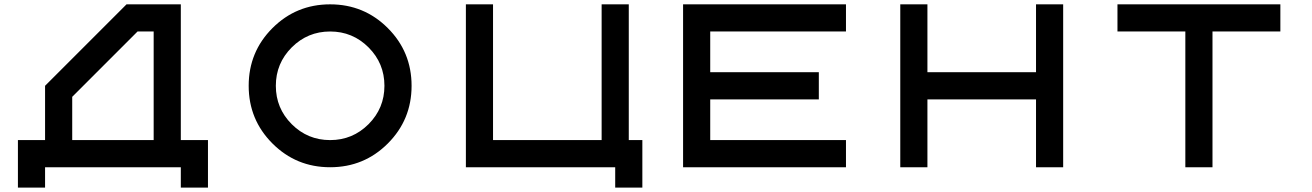

<svg xmlns="http://www.w3.org/2000/svg" viewBox="-20 -770 6040 884"><path d="M687.5 -125V-625H613.3L312.5 -324.2V-125ZM812.5 -125H937.5V93.8H812.5V0H187.5V93.8H62.5V-125H187.5V-375L562.5 -750H812.5Z M1500 -125Q1603.5 -125 1676.8 -198.2Q1750 -271.5 1750 -375Q1750 -478.5 1676.8 -551.8Q1603.5 -625 1500 -625Q1396.5 -625 1323.2 -551.8Q1250 -478.5 1250 -375Q1250 -271.5 1323.2 -198.2Q1396.5 -125 1500 -125ZM1500 0Q1343.8 0 1234.4 -109.4Q1125 -218.8 1125 -375Q1125 -531.2 1234.4 -640.6Q1343.8 -750 1500 -750Q1656.2 -750 1765.6 -640.6Q1875 -531.2 1875 -375Q1875 -218.8 1765.6 -109.4Q1656.2 0 1500 0Z M2875 -125H2937.5V93.8H2812.5V0H2125V-750H2250V-125H2750V-750H2875Z M3250 -125H3875V0H3125V-750H3875V-625H3250V-437.5H3750V-312.5H3250Z M4250 -312.5V0H4125V-750H4250V-437.5H4750V-750H4875V0H4750V-312.5Z M5562.5 -625V0H5437.5V-625H5125V-750H5875V-625Z"/></svg>

Font: Xanmono
Style: Regular
Weight: 400
Designer: GGBotNet
Foundry: GGBotNet
Version: 1.00